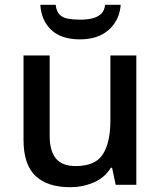

<svg xmlns="http://www.w3.org/2000/svg" viewBox="-20 -770 671 800"><path d="M548 -539V0H462L447 -71H442Q416 -29 370 -9.5Q324 10 272 10Q178 10 128 -37Q78 -84 78 -187V-539H187V-203Q187 -141 213 -109.5Q239 -78 295 -78Q377 -78 408.5 -127Q440 -176 440 -268V-539ZM483 -750Q478 -686 433.5 -646Q389 -606 313 -606Q235 -606 193.5 -645.5Q152 -685 148 -750H212Q215 -723 228 -709.5Q241 -696 263.5 -692Q286 -688 315 -688Q340 -688 362.5 -693Q385 -698 400 -711Q415 -724 418 -750Z"/></svg>

Font: Noto Sans Javanese Medium
Style: Regular
Weight: 500
Version: Version 2.004